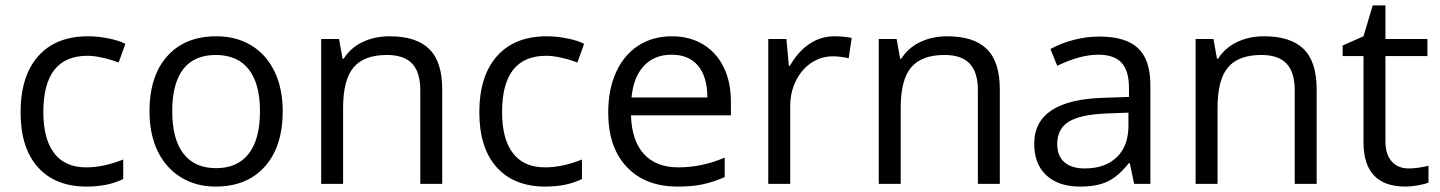

<svg xmlns="http://www.w3.org/2000/svg" viewBox="-20 -679 5316 709"><path d="M435 -18V-90Q363 -61 298 -61Q220 -61 180 -113.5Q140 -166 140 -265Q140 -473 303 -473Q327 -473 358.5 -466Q390 -459 418 -448L443 -517Q421 -529 381.5 -537Q342 -545 305 -545Q186 -545 121 -471.5Q56 -398 56 -264Q56 -133 120 -61.5Q184 10 300 10Q379 10 435 -18Z M779 -545Q663 -545 597.5 -471.5Q532 -398 532 -268Q532 -184 562 -121Q593 -58 648.5 -24Q704 10 776 10Q892 10 958 -64Q1024 -138 1024 -268Q1024 -352 994 -414.5Q964 -477 908.5 -511Q853 -545 779 -545ZM777 -476Q857 -476 898.5 -423Q940 -370 940 -268Q940 -165 898.5 -111.5Q857 -58 778 -58Q699 -58 657.5 -111.5Q616 -165 616 -268Q616 -371 656.5 -423.5Q697 -476 777 -476Z M1613 -349Q1613 -451 1565 -498Q1517 -545 1419 -545Q1363 -545 1318.5 -523.5Q1274 -502 1249 -462H1245L1232 -535H1166V0H1247V-281Q1247 -384 1285.5 -430Q1324 -476 1409 -476Q1472 -476 1502 -444Q1532 -412 1532 -346V0H1613Z M2129 -18V-90Q2057 -61 1992 -61Q1914 -61 1874 -113.5Q1834 -166 1834 -265Q1834 -473 1997 -473Q2021 -473 2052.5 -466Q2084 -459 2112 -448L2137 -517Q2115 -529 2075.5 -537Q2036 -545 1999 -545Q1880 -545 1815 -471.5Q1750 -398 1750 -264Q1750 -133 1814 -61.5Q1878 10 1994 10Q2073 10 2129 -18Z M2656 -25V-97Q2572 -61 2485 -61Q2403 -61 2358 -110Q2313 -159 2310 -253H2679V-304Q2679 -376 2652.5 -430.5Q2626 -485 2576.5 -515Q2527 -545 2461 -545Q2390 -545 2337 -510.5Q2284 -476 2255 -412.5Q2226 -349 2226 -263Q2226 -135 2294.5 -62.5Q2363 10 2482 10Q2535 10 2573.5 2Q2612 -6 2656 -25ZM2592 -319H2312Q2319 -394 2357.5 -435.5Q2396 -477 2460 -477Q2524 -477 2558 -436Q2592 -395 2592 -319Z M2897 -436H2893L2884 -535H2817V0H2898V-287Q2898 -338 2919 -380.5Q2940 -423 2976 -447Q3012 -471 3055 -471Q3083 -471 3114 -464L3125 -539Q3096 -545 3061 -545Q3011 -545 2969 -517Q2927 -489 2897 -436Z M3672 -349Q3672 -451 3624 -498Q3576 -545 3478 -545Q3422 -545 3377.5 -523.5Q3333 -502 3308 -462H3304L3291 -535H3225V0H3306V-281Q3306 -384 3344.5 -430Q3383 -476 3468 -476Q3531 -476 3561 -444Q3591 -412 3591 -346V0H3672Z M4228 -365Q4228 -458 4182.5 -501Q4137 -544 4040 -544Q3993 -544 3946 -532Q3899 -520 3859 -498L3884 -436Q3969 -477 4035 -477Q4095 -477 4122 -447Q4149 -417 4149 -354V-321L4058 -318Q3799 -311 3799 -148Q3799 -73 3844 -31.5Q3889 10 3969 10Q4030 10 4069.5 -8.5Q4109 -27 4148 -76H4152L4168 0H4228ZM3884 -147Q3884 -203 3926.5 -229.5Q3969 -256 4066 -260L4147 -263V-215Q4147 -140 4104 -98.5Q4061 -57 3985 -57Q3937 -57 3910.5 -80Q3884 -103 3884 -147Z M4842 -349Q4842 -451 4794 -498Q4746 -545 4648 -545Q4592 -545 4547.5 -523.5Q4503 -502 4478 -462H4474L4461 -535H4395V0H4476V-281Q4476 -384 4514.5 -430Q4553 -476 4638 -476Q4701 -476 4731 -444Q4761 -412 4761 -346V0H4842Z M5096 -157V-472H5251V-535H5096V-659H5049L5015 -545L4938 -511V-472H5015V-154Q5015 10 5170 10Q5190 10 5216 5.5Q5242 1 5255 -5V-67Q5215 -57 5182 -57Q5142 -57 5119 -83Q5096 -109 5096 -157Z"/></svg>

Font: OpenSansMMV
Style: Regular
Weight: 400
Designer: Steve Matteson
Foundry: Ascender Corporation
Version: Version 4.000